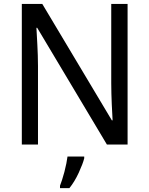

<svg xmlns="http://www.w3.org/2000/svg" viewBox="-20 -734 759 975"><path d="M627.9 -713.9H544.9V-311C544.9 -246.6 549.8 -153.8 551.8 -123H547.9L194.8 -713.9H90.8V0H172.9V-398.9C172.9 -472.2 167 -546.9 165 -592.8H168.9L522.9 0H627.9ZM322.8 61C320.3 82 314.9 107.9 307.1 138.7C298.8 168.9 291.5 192.4 284.7 209V221.2H332.5C350.1 199.7 365.7 173.8 379.9 143.1C394 112.3 403.3 87.9 407.7 69.8V61Z"/></svg>

Font: Avrile Sans
Style: Regular
Weight: 400
Designer: Monotype Design Team, Google (font), Stefan Peev (BGR Cyrillic), Cristiano Sobral (main changes)
Foundry: The Avrile Sans Project Authors
Version: Version 3.110